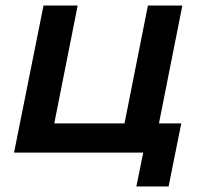

<svg xmlns="http://www.w3.org/2000/svg" viewBox="-20 -554 736 697"><path d="M557 -106H638L592 123H475L500 0H31L138 -534H262L177 -106H432L517 -534H642Z"/></svg>

Font: Montserrat Alternates SemiBold
Style: Italic
Weight: 600
Italic angle: -11.3°
Designer: Julieta Ulanovsky
Foundry: Julieta Ulanovsky
Version: Version 7.200